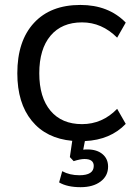

<svg xmlns="http://www.w3.org/2000/svg" viewBox="-20 -569 552 785"><path d="M309.6 196.3Q254.9 196.3 221.7 176.8L234.4 130.9Q264.6 147.5 304.7 147.5Q363.3 147.5 363.3 109.4Q363.3 81.1 325.2 81.1Q308.6 81.1 281.2 89.8L265.6 73.2L275.4 6.8Q168.9 -2.9 109.9 -75.2Q50.8 -147.5 50.8 -269.5Q50.8 -401.4 118.7 -475.1Q186.5 -548.8 308.6 -548.8Q423.8 -548.8 494.1 -476.6L459 -415Q396.5 -477.5 315.4 -477.5Q232.4 -477.5 186.5 -422.9Q140.6 -368.2 140.6 -269.5Q140.6 -170.9 186.5 -116.2Q232.4 -61.5 315.4 -61.5Q398.4 -61.5 459 -124L494.1 -62.5Q431.6 2.9 327.1 7.8L320.3 43Q327.1 42 337.9 42Q376 42 398.9 61Q421.9 80.1 421.9 112.3Q421.9 150.4 391.1 173.3Q360.4 196.3 309.6 196.3Z"/></svg>

Font: Min Sans
Style: Regular
Weight: 400
Designer: Jinseong-Kim, NotoSansCJK, Nunito
Foundry: Jinseong-Kim
Version: Version 1.400;Glyphs 3.1.2 (3151)